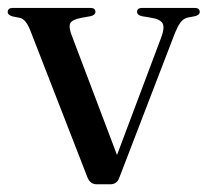

<svg xmlns="http://www.w3.org/2000/svg" viewBox="-20 -474 538 498"><path d="M266 4H231Q214 4 207 -13.5L58 -396.5Q46.5 -424.5 32 -427.5L12.5 -431.5Q0 -435 0 -443Q0 -453.5 13.5 -453.5H214Q227.5 -453.5 227.5 -443.5Q227.5 -435 215 -432L192.5 -428Q167 -423.5 162.2 -413.5Q157.5 -403.5 166.5 -381L283.5 -72L398 -376.5Q407.5 -401.5 402 -412.8Q396.5 -424 372 -428L348 -432Q335.5 -435 335.5 -443.5Q335.5 -453.5 349.5 -453.5H484.5Q498 -453.5 498 -443Q498 -435 485.5 -432L467 -428.5Q456 -426 448.2 -415.8Q440.5 -405.5 431.5 -382.5L289 -12Q283 4 266 4Z"/></svg>

Font: Fraunces 72pt
Style: Regular
Weight: 400
Version: Version 1.000;[0bf87f6ff]